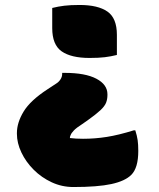

<svg xmlns="http://www.w3.org/2000/svg" viewBox="-20 -581 640 772"><path d="M190 -549Q214 -555 238.5 -558Q263 -561 300 -561Q374 -561 412 -534.5Q450 -508 450 -441V-360Q426 -354 401.5 -351Q377 -348 340 -348Q266 -348 228 -374.5Q190 -401 190 -468ZM275 171Q229 171 188 152Q147 133 115.5 101.5Q84 70 66 32Q48 -6 48 -43V-46Q48 -88 75 -132.5Q102 -177 171 -222L206 -245Q216 -251 223 -261.5Q230 -272 230 -284V-288H240Q323 -288 367.5 -264.5Q412 -241 412 -202V-199Q412 -182 406.5 -168Q401 -154 384 -138Q367 -122 332 -97L309 -81Q287 -67 277 -56.5Q267 -46 264 -38Q261 -32 261 -26Q284 -23 314 -23Q362 -23 409.5 -30.5Q457 -38 518 -57H524Q531 -35 533.5 -17.5Q536 0 536 26Q536 94 508 122Q483 147 428 159Q373 171 275 171Z"/></svg>

Font: Recursive Mn Csl St XBk
Style: Regular
Weight: 1000
Monospace: yes
Version: Version 1.079;hotconv 1.0.112;makeotfexe 2.5.65598; ttfautoh